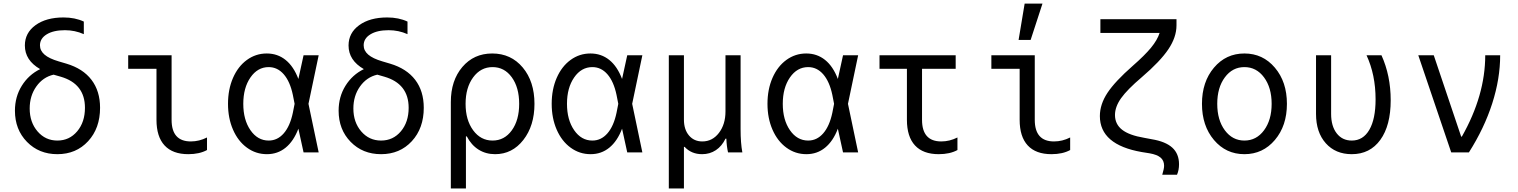

<svg xmlns="http://www.w3.org/2000/svg" viewBox="-20 -847 8435 1067"><path d="M340.8 -679.2Q277.3 -679.2 239.7 -656.2Q202.1 -633.3 202.1 -595.2Q202.1 -565.4 227.5 -543.5Q252.9 -521.5 306.2 -505.9L349.1 -493.2Q440.9 -465.8 488.5 -403.3Q536.1 -340.8 536.1 -248Q536.1 -134.3 469.7 -62.3Q403.3 9.8 298.8 9.8Q196.8 9.8 129.9 -58.6Q63 -127 63 -231.9Q63 -309.1 101.1 -370.4Q139.2 -431.6 203.1 -462.9Q118.2 -511.7 118.2 -594.2Q118.2 -664.1 177.2 -707Q236.3 -750 333 -750Q397 -750 445.8 -727.1V-657.2Q396.5 -679.2 340.8 -679.2ZM277.8 -432.1Q218.8 -418.5 181.9 -366.5Q145 -314.5 145 -244.1Q145 -167.5 188.7 -116.7Q232.4 -65.9 298.8 -65.9Q365.7 -65.9 408.9 -117.2Q452.1 -168.5 452.1 -248Q452.1 -381.8 316.9 -420.9Z M933.6 -540V-181.2Q933.6 -61 1040.5 -61Q1086.9 -61 1130.4 -83V-13.2Q1088.4 9.8 1026.4 9.8Q939.5 9.8 894.5 -38.8Q849.6 -87.4 849.6 -181.2V-464.8H692.4V-540Z M1462.4 -549.8Q1522.5 -549.8 1567.1 -513.9Q1611.8 -478 1638.2 -408.2L1667 -540H1751L1694.3 -270L1751 0H1667L1638.2 -131.8Q1611.8 -62.5 1567.4 -26.4Q1522.9 9.8 1463.4 9.8Q1401.9 9.8 1352.3 -26.4Q1302.7 -62.5 1274.9 -126.5Q1247.1 -190.4 1247.1 -270Q1247.1 -350.1 1274.9 -414.1Q1302.7 -478 1352.1 -513.9Q1401.4 -549.8 1462.4 -549.8ZM1607.4 -220.2 1617.2 -270 1607.4 -319.8Q1591.8 -394 1556.9 -434.1Q1522 -474.1 1473.1 -474.1Q1411.6 -474.1 1371.8 -416.5Q1332 -358.9 1332 -270Q1332 -181.2 1371.8 -123.5Q1411.6 -65.9 1473.1 -65.9Q1522 -65.9 1556.9 -106Q1591.8 -146 1607.4 -220.2Z M2139.6 -679.2Q2076.2 -679.2 2038.6 -656.2Q2001 -633.3 2001 -595.2Q2001 -565.4 2026.4 -543.5Q2051.8 -521.5 2105 -505.9L2147.9 -493.2Q2239.7 -465.8 2287.4 -403.3Q2335 -340.8 2335 -248Q2335 -134.3 2268.6 -62.3Q2202.1 9.8 2097.7 9.8Q1995.6 9.8 1928.7 -58.6Q1861.8 -127 1861.8 -231.9Q1861.8 -309.1 1899.9 -370.4Q1938 -431.6 2002 -462.9Q1917 -511.7 1917 -594.2Q1917 -664.1 1976.1 -707Q2035.2 -750 2131.8 -750Q2195.8 -750 2244.6 -727.1V-657.2Q2195.3 -679.2 2139.6 -679.2ZM2076.7 -432.1Q2017.6 -418.5 1980.7 -366.5Q1943.8 -314.5 1943.8 -244.1Q1943.8 -167.5 1987.5 -116.7Q2031.2 -65.9 2097.7 -65.9Q2164.6 -65.9 2207.8 -117.2Q2251 -168.5 2251 -248Q2251 -381.8 2115.7 -420.9Z M2574.2 -88.9H2569.3V200.2H2485.4V-279.8Q2485.4 -399.4 2549.3 -474.6Q2613.3 -549.8 2715.3 -549.8Q2819.8 -549.8 2885 -471.9Q2950.2 -394 2950.2 -270Q2950.2 -148.4 2888.4 -69.3Q2826.7 9.8 2731.4 9.8Q2679.7 9.8 2639.4 -15.6Q2599.1 -41 2574.2 -88.9ZM2609.4 -417Q2567.4 -359.9 2567.4 -270Q2567.4 -180.2 2609.4 -123Q2651.4 -65.9 2717.3 -65.9Q2783.2 -65.9 2824.2 -122.6Q2865.2 -179.2 2865.2 -270Q2865.2 -360.8 2824.2 -417.5Q2783.2 -474.1 2717.3 -474.1Q2651.4 -474.1 2609.4 -417Z M3261.2 -549.8Q3321.3 -549.8 3366 -513.9Q3410.6 -478 3437 -408.2L3465.8 -540H3549.8L3493.2 -270L3549.8 0H3465.8L3437 -131.8Q3410.6 -62.5 3366.2 -26.4Q3321.8 9.8 3262.2 9.8Q3200.7 9.8 3151.1 -26.4Q3101.6 -62.5 3073.7 -126.5Q3045.9 -190.4 3045.9 -270Q3045.9 -350.1 3073.7 -414.1Q3101.6 -478 3150.9 -513.9Q3200.2 -549.8 3261.2 -549.8ZM3406.2 -220.2 3416 -270 3406.2 -319.8Q3390.6 -394 3355.7 -434.1Q3320.8 -474.1 3272 -474.1Q3210.4 -474.1 3170.7 -416.5Q3130.9 -358.9 3130.9 -270Q3130.9 -181.2 3170.7 -123.5Q3210.4 -65.9 3272 -65.9Q3320.8 -65.9 3355.7 -106Q3390.6 -146 3406.2 -220.2Z M3696.8 200.2V-540H3780.8V-182.1Q3780.8 -127.4 3808.8 -94.2Q3836.9 -61 3882.8 -61Q3939 -61 3975.3 -108.4Q4011.7 -155.8 4011.7 -228V-540H4095.7V-129.9Q4095.7 -51.8 4105.5 0H4025.9Q4018.1 -34.2 4016.6 -76.2H4011.7Q3991.7 -34.7 3958.3 -12.5Q3924.8 9.8 3881.8 9.8Q3822.3 9.8 3784.7 -30.8H3780.8V200.2Z M4460.4 -549.8Q4520.5 -549.8 4565.2 -513.9Q4609.9 -478 4636.2 -408.2L4665 -540H4749L4692.4 -270L4749 0H4665L4636.2 -131.8Q4609.9 -62.5 4565.4 -26.4Q4521 9.8 4461.4 9.8Q4399.9 9.8 4350.3 -26.4Q4300.8 -62.5 4272.9 -126.5Q4245.1 -190.4 4245.1 -270Q4245.1 -350.1 4272.9 -414.1Q4300.8 -478 4350.1 -513.9Q4399.4 -549.8 4460.4 -549.8ZM4605.5 -220.2 4615.2 -270 4605.5 -319.8Q4589.8 -394 4554.9 -434.1Q4520 -474.1 4471.2 -474.1Q4409.7 -474.1 4369.9 -416.5Q4330.1 -358.9 4330.1 -270Q4330.1 -181.2 4369.9 -123.5Q4409.7 -65.9 4471.2 -65.9Q4520 -65.9 4554.9 -106Q4589.8 -146 4605.5 -220.2Z M5104 -181.2Q5104 -61 5210.9 -61Q5257.3 -61 5300.8 -83V-13.2Q5258.8 9.8 5196.8 9.8Q5109.9 9.8 5064.9 -38.8Q5020 -87.4 5020 -181.2V-464.8H4867.7V-540H5291V-464.8H5104Z M5730.5 -540V-181.2Q5730.5 -61 5837.4 -61Q5883.8 -61 5927.2 -83V-13.2Q5885.3 9.8 5823.2 9.8Q5736.3 9.8 5691.4 -38.8Q5646.5 -87.4 5646.5 -181.2V-464.8H5489.3V-540ZM5773.4 -827.1 5707.5 -625H5640.6L5674.3 -827.1Z M6518.1 -740.2V-706.1Q6518.1 -640.6 6473.1 -573.5Q6428.2 -506.3 6325.2 -418Q6244.1 -349.1 6210.2 -301.3Q6176.3 -253.4 6176.3 -208Q6176.3 -157.2 6215.6 -126.2Q6254.9 -95.2 6338.9 -81.1L6380.9 -73.2Q6457.5 -60.5 6494.9 -26.4Q6532.2 7.8 6532.2 65.9Q6532.2 98.1 6521 124H6439Q6449.2 90.8 6449.2 74.2Q6449.2 45.4 6429.7 28.8Q6410.2 12.2 6368.2 4.9L6325.2 -2Q6092.3 -42.5 6092.3 -202.1Q6092.3 -267.1 6134.5 -331.1Q6176.8 -395 6274.9 -481Q6341.3 -539.1 6376.5 -581.8Q6411.6 -624.5 6424.3 -664.1H6095.2V-740.2Z M7064.9 -69.1Q6998 9.8 6895.5 9.8Q6793 9.8 6726.3 -69.1Q6659.7 -147.9 6659.7 -270Q6659.7 -392.1 6726.3 -470.9Q6793 -549.8 6895.5 -549.8Q6998 -549.8 7064.9 -470.9Q7131.8 -392.1 7131.8 -270Q7131.8 -147.9 7064.9 -69.1ZM6895.5 -65.9Q6962.4 -65.9 7004.6 -123Q7046.9 -180.2 7046.9 -270Q7046.9 -359.9 7004.6 -417Q6962.4 -474.1 6895.5 -474.1Q6829.1 -474.1 6786.9 -417.2Q6744.6 -360.4 6744.6 -270Q6744.6 -179.7 6786.9 -122.8Q6829.1 -65.9 6895.5 -65.9Z M7657.2 -540Q7708.5 -426.8 7708.5 -290Q7708.5 -149.4 7650.9 -69.8Q7593.3 9.8 7492.2 9.8Q7401.9 9.8 7347.7 -51Q7293.5 -111.8 7293.5 -213.9V-540H7377.4V-213.9Q7377.4 -146 7408.4 -106Q7439.5 -65.9 7492.2 -65.9Q7555.2 -65.9 7589.8 -125.7Q7624.5 -185.5 7624.5 -294.9Q7624.5 -431.2 7574.2 -540Z M8044.9 0 7861.8 -540H7947.8L8100.1 -87.9H8104Q8233.9 -316.9 8233.9 -540H8316.9Q8316.9 -409.7 8272.7 -272Q8228.5 -134.3 8143.1 0Z"/></svg>

Font: CommitMono
Style: Regular
Weight: 400
Monospace: yes
Designer: Eigil Nikolajsen
Foundry: Eigil Nikolajsen
Version: Version 1.143